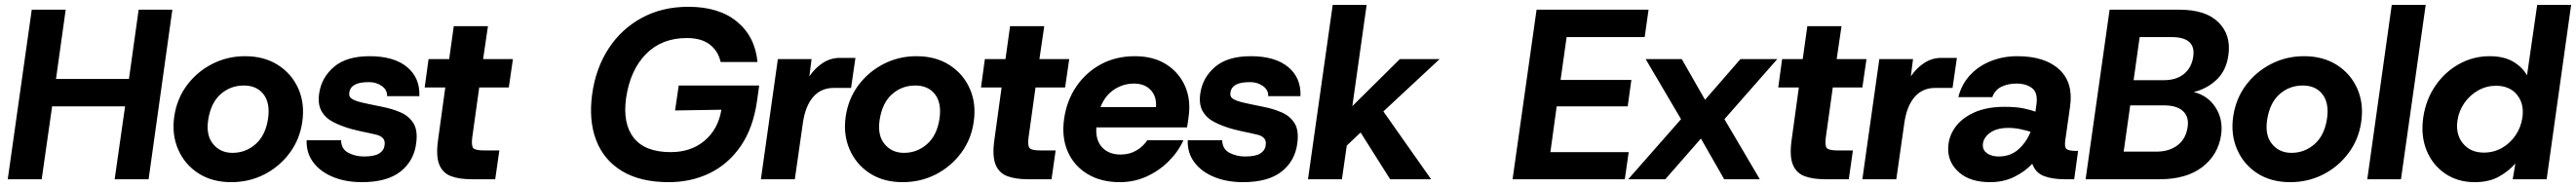

<svg xmlns="http://www.w3.org/2000/svg" viewBox="-20 -740 10627 772"><path d="M12 0 111 -700H251L211 -414H512L552 -700H691L593 0H453L496 -301H195L152 0Z M934 12Q855 12 798.5 -24.5Q742 -61 715 -123Q688 -185 699 -260Q710 -333 751.5 -388.5Q793 -444 855.5 -476Q918 -508 991 -508Q1070 -508 1127 -471.5Q1184 -435 1211 -373.5Q1238 -312 1227 -237Q1217 -165 1175 -108.5Q1133 -52 1070.5 -20Q1008 12 934 12ZM939 -109Q994 -109 1035 -145.5Q1076 -182 1086 -251Q1095 -315 1067 -351Q1039 -387 986 -387Q931 -387 890.5 -351.5Q850 -316 839 -246Q829 -182 859 -145.5Q889 -109 939 -109Z M1473 12Q1405 12 1352.5 -10Q1300 -32 1271.5 -71Q1243 -110 1245 -161H1387Q1388 -124 1417.5 -109Q1447 -94 1481 -94Q1524 -94 1543.5 -106Q1563 -118 1566 -137Q1570 -158 1560.5 -168.5Q1551 -179 1536 -183Q1521 -187 1506 -190Q1490 -193 1466 -198.5Q1442 -204 1431 -207Q1388 -219 1355 -236Q1322 -253 1306 -282Q1290 -311 1297 -356Q1307 -421 1358.5 -464.5Q1410 -508 1505 -508Q1605 -508 1659 -463.5Q1713 -419 1710 -343H1577Q1578 -369 1555 -385Q1532 -401 1503 -401Q1462 -401 1443 -390Q1424 -379 1421 -359Q1418 -340 1432.5 -331.5Q1447 -323 1472 -317Q1482 -315 1499 -311Q1516 -307 1532.5 -304Q1549 -301 1557 -299Q1598 -291 1632.5 -276Q1667 -261 1685.5 -231.5Q1704 -202 1697 -149Q1688 -76 1632.5 -32Q1577 12 1473 12Z M1926 0Q1874 0 1840 -13Q1806 -26 1792 -61Q1778 -96 1787 -161L1817 -379H1732L1748 -496H1833L1852 -632H1993L1973 -496H2096L2079 -379H1957L1928 -171Q1924 -137 1933 -128Q1942 -119 1977 -119H2040L2023 0Z M2739 12Q2622 12 2546.5 -33.5Q2471 -79 2439.5 -161Q2408 -243 2423 -352Q2438 -459 2491 -540Q2544 -621 2628 -666.5Q2712 -712 2820 -712Q2946 -712 3020.5 -650.5Q3095 -589 3105 -484H2953Q2943 -529 2908.5 -556Q2874 -583 2813 -583Q2710 -583 2645 -517Q2580 -451 2563 -336Q2548 -230 2594.5 -171Q2641 -112 2747 -112Q2831 -112 2887 -159.5Q2943 -207 2956 -287L2765 -284L2780 -387H3112L3103 -323Q3087 -211 3035.5 -136.5Q2984 -62 2907.5 -25Q2831 12 2739 12Z M3119 0 3189 -496H3328L3319 -425Q3343 -460 3375 -480.5Q3407 -501 3444 -501H3509L3491 -377H3419Q3367 -377 3334.5 -339.5Q3302 -302 3292 -231L3259 0Z M3704 12Q3625 12 3568.5 -24.5Q3512 -61 3485 -123Q3458 -185 3469 -260Q3480 -333 3521.5 -388.5Q3563 -444 3625.5 -476Q3688 -508 3761 -508Q3840 -508 3897 -471.5Q3954 -435 3981 -373.5Q4008 -312 3997 -237Q3987 -165 3945 -108.5Q3903 -52 3840.5 -20Q3778 12 3704 12ZM3709 -109Q3764 -109 3805 -145.5Q3846 -182 3856 -251Q3865 -315 3837 -351Q3809 -387 3756 -387Q3701 -387 3660.5 -351.5Q3620 -316 3609 -246Q3599 -182 3629 -145.5Q3659 -109 3709 -109Z M4221 0Q4169 0 4135 -13Q4101 -26 4087 -61Q4073 -96 4082 -161L4112 -379H4027L4043 -496H4128L4147 -632H4288L4268 -496H4391L4374 -379H4252L4223 -171Q4219 -137 4228 -128Q4237 -119 4272 -119H4335L4318 0Z M4600 12Q4522 12 4466.5 -21.5Q4411 -55 4385 -114Q4359 -173 4370 -250Q4381 -326 4421 -384Q4461 -442 4522.5 -475Q4584 -508 4662 -508Q4738 -508 4791 -474.5Q4844 -441 4869 -384Q4894 -327 4883 -254Q4882 -247 4880.5 -236Q4879 -225 4877 -214H4503Q4499 -162 4526.5 -132Q4554 -102 4603 -102Q4640 -102 4668.5 -119Q4697 -136 4713 -161H4862Q4841 -114 4801.5 -74.5Q4762 -35 4710.5 -11.5Q4659 12 4600 12ZM4658 -395Q4614 -395 4576.5 -370.5Q4539 -346 4520 -298H4749Q4752 -342 4727 -368.5Q4702 -395 4658 -395Z M5108 12Q5040 12 4987.5 -10Q4935 -32 4906.5 -71Q4878 -110 4880 -161H5022Q5023 -124 5052.5 -109Q5082 -94 5116 -94Q5159 -94 5178.5 -106Q5198 -118 5201 -137Q5205 -158 5195.5 -168.5Q5186 -179 5171 -183Q5156 -187 5141 -190Q5125 -193 5101 -198.5Q5077 -204 5066 -207Q5023 -219 4990 -236Q4957 -253 4941 -282Q4925 -311 4932 -356Q4942 -421 4993.5 -464.5Q5045 -508 5140 -508Q5240 -508 5294 -463.5Q5348 -419 5345 -343H5212Q5213 -369 5190 -385Q5167 -401 5138 -401Q5097 -401 5078 -390Q5059 -379 5056 -359Q5053 -340 5067.5 -331.5Q5082 -323 5107 -317Q5117 -315 5134 -311Q5151 -307 5167.5 -304Q5184 -301 5192 -299Q5233 -291 5267.5 -276Q5302 -261 5320.5 -231.5Q5339 -202 5332 -149Q5323 -76 5267.5 -32Q5212 12 5108 12Z M5376 0 5478 -720H5618L5559 -302L5755 -496H5919L5687 -280L5884 0H5715L5593 -193L5536 -139L5516 0Z M6220 0 6319 -700H6781L6765 -587H6443L6418 -410H6710L6695 -301H6402L6376 -112H6699L6683 0Z M6697 0 6915 -248 6769 -496H6918L7014 -328L7160 -496H7312L7094 -248L7240 0H7093L6997 -168L6850 0Z M7510 0Q7458 0 7424 -13Q7390 -26 7376 -61Q7362 -96 7371 -161L7401 -379H7316L7332 -496H7417L7436 -632H7577L7557 -496H7680L7663 -379H7541L7512 -171Q7508 -137 7517 -128Q7526 -119 7561 -119H7624L7607 0Z M7663 0 7733 -496H7872L7863 -425Q7887 -460 7919 -480.5Q7951 -501 7988 -501H8053L8035 -377H7963Q7911 -377 7878.5 -339.5Q7846 -302 7836 -231L7803 0Z M8190 12Q8109 12 8063 -27.5Q8017 -67 8017 -125Q8017 -173 8044.5 -212.5Q8072 -252 8124 -275.5Q8176 -299 8250 -299Q8297 -299 8328 -292.5Q8359 -286 8377 -279L8381 -308Q8388 -356 8364 -375.5Q8340 -395 8298 -395Q8264 -395 8237 -382Q8210 -369 8199 -339H8059Q8072 -392 8107.5 -430Q8143 -468 8193.5 -488Q8244 -508 8302 -508Q8416 -508 8475 -453.5Q8534 -399 8520 -301L8500 -160Q8496 -132 8505.5 -124.5Q8515 -117 8546 -117H8553L8537 0H8499Q8446 0 8411.5 -13.5Q8377 -27 8364 -64Q8333 -31 8289 -9.5Q8245 12 8190 12ZM8160 -140Q8160 -119 8178.5 -106.5Q8197 -94 8225 -94Q8274 -94 8307 -123.5Q8340 -153 8357 -196Q8338 -202 8314 -207Q8290 -212 8265 -212Q8216 -212 8188 -190.5Q8160 -169 8160 -140Z M8584 0 8683 -700H8971Q9080 -700 9132.5 -647.5Q9185 -595 9173 -512Q9164 -448 9124 -410.5Q9084 -373 9030 -360Q9088 -346 9120 -296.5Q9152 -247 9143 -183Q9131 -101 9065.5 -50.5Q9000 0 8889 0ZM8782 -409H8907Q8958 -409 8989.5 -434.5Q9021 -460 9028 -506Q9040 -587 8938 -587H8807ZM8741 -114H8876Q8929 -114 8963.5 -140.5Q8998 -167 9005 -216Q9011 -258 8985.5 -281.5Q8960 -305 8907 -305H8768Z M9428 12Q9349 12 9292.5 -24.5Q9236 -61 9209 -123Q9182 -185 9193 -260Q9204 -333 9245.5 -388.5Q9287 -444 9349.5 -476Q9412 -508 9485 -508Q9564 -508 9621 -471.5Q9678 -435 9705 -373.5Q9732 -312 9721 -237Q9711 -165 9669 -108.5Q9627 -52 9564.5 -20Q9502 12 9428 12ZM9433 -109Q9488 -109 9529 -145.5Q9570 -182 9580 -251Q9589 -315 9561 -351Q9533 -387 9480 -387Q9425 -387 9384.5 -351.5Q9344 -316 9333 -246Q9323 -182 9353 -145.5Q9383 -109 9433 -109Z M9746 0 9847 -720H9987L9885 0Z M10189 12Q10119 12 10067 -23.5Q10015 -59 9990.5 -119.5Q9966 -180 9977 -256Q9988 -329 10027 -386Q10066 -443 10124.5 -475.5Q10183 -508 10251 -508Q10308 -508 10346 -486.5Q10384 -465 10405 -429L10447 -720H10587L10486 0H10346L10357 -65Q10329 -33 10288.5 -10.5Q10248 12 10189 12ZM10227 -110Q10267 -110 10301 -129Q10335 -148 10357.5 -181Q10380 -214 10386 -255Q10394 -312 10363.5 -349Q10333 -386 10277 -386Q10238 -386 10204 -367Q10170 -348 10147 -315.5Q10124 -283 10118 -242Q10110 -185 10141 -147.5Q10172 -110 10227 -110Z"/></svg>

Font: Host Grotesk ExtraBold
Style: Italic
Weight: 800
Italic angle: -8°
Designer: Doğukan Karapınar
Foundry: Element Type
Version: Version 1.003; ttfautohint (v1.8.4.7-5d5b)